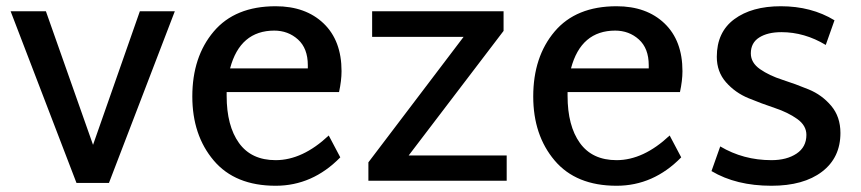

<svg xmlns="http://www.w3.org/2000/svg" viewBox="-20 -579 2757 615"><path d="M428 -543H540L329 7H225L14 -543H127L278 -115Z M863 -66Q949 -66 1033 -145L1070 -75Q981 16 863 16Q733 16 664.5 -65Q596 -146 596 -270Q596 -397 664.5 -478Q733 -559 863 -559Q959 -559 1016.5 -504Q1074 -449 1074 -351Q1074 -321 1066 -284H706V-272Q706 -176 745.5 -121Q785 -66 863 -66ZM858 -481H859Q749 -481 717 -360H966V-370Q966 -424 934.5 -452.5Q903 -481 858 -481Z M1289 -81H1603V0H1160V-59L1465 -461H1172V-543H1593V-480Z M1955 -66Q2041 -66 2125 -145L2162 -75Q2073 16 1955 16Q1825 16 1756.5 -65Q1688 -146 1688 -270Q1688 -397 1756.5 -478Q1825 -559 1955 -559Q2051 -559 2108.5 -504Q2166 -449 2166 -351Q2166 -321 2158 -284H1798V-272Q1798 -176 1837.5 -121Q1877 -66 1955 -66ZM1950 -481H1951Q1841 -481 1809 -360H2058V-370Q2058 -424 2026.5 -452.5Q1995 -481 1950 -481Z M2451 16Q2338 16 2259 -31L2287 -110Q2361 -66 2451 -66Q2500 -66 2531.5 -87Q2563 -108 2563 -147Q2563 -177 2533.5 -198Q2504 -219 2462 -233Q2420 -247 2377.5 -264.5Q2335 -282 2305.5 -315.5Q2276 -349 2276 -397Q2276 -476 2332 -517.5Q2388 -559 2481 -559Q2579 -559 2653 -514L2625 -435Q2557 -476 2483 -476Q2439 -476 2412 -459Q2385 -442 2385 -408Q2385 -378 2414.5 -357.5Q2444 -337 2486 -323.5Q2528 -310 2570.5 -292.5Q2613 -275 2642.5 -240Q2672 -205 2672 -153Q2672 -74 2613 -29Q2554 16 2451 16Z"/></svg>

Font: Martel Sans DemiBold
Style: Regular
Weight: 600
Designer: Dan Reynolds and Mathieu Réguer
Foundry: Dan Reynolds and Mathieu Réguer
Version: Version 1.001;PS 001.001;hotconv 1.0.70;makeotf.lib2.5.58329